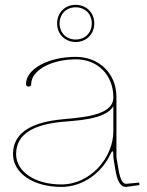

<svg xmlns="http://www.w3.org/2000/svg" viewBox="-20 -752 595 775"><path d="M285.5 -732.5C241 -732.5 210.5 -699.5 210.5 -657.5C210.5 -613 243.5 -582.5 285.5 -582.5C330 -582.5 360.5 -615.5 360.5 -657.5C360.5 -702 327.5 -732.5 285.5 -732.5ZM285.5 -722.5C322.5 -722.5 350.5 -696.5 350.5 -657.5C350.5 -620.5 324.5 -592.5 285.5 -592.5C248.5 -592.5 220.5 -618.5 220.5 -657.5C220.5 -694.5 246.5 -722.5 285.5 -722.5ZM437.5 -323V-222.5C437.5 -116.5 346 -7.5 227.5 -7.5C121.5 -7.5 45 -59 45 -130C45 -217.5 127 -249.5 228 -260C283 -265.5 404 -267.5 437.5 -323ZM285.5 -522.5C175 -522.5 85 -473.5 85 -413C85 -406.5 89 -402.5 95.5 -402.5C102 -402.5 106 -406.5 106 -413C106 -468 187 -512.5 287 -512.5C375.5 -512.5 437 -448 437.5 -360.5V-357.5C437.5 -352.5 436.5 -347 435 -341.5C416.5 -281 289 -276.5 227 -270C125 -259.5 32.5 -226 32.5 -130C32.5 -53 114.5 2.5 227.5 2.5C317.5 2.5 392 -57 426.5 -131C429.5 -138 432 -141.5 434 -141.5C436 -141.5 437.5 -137 437.5 -128V-117C437.5 -113 443 -83.5 445.5 -68C452 -27.5 463.5 2.5 488 2.5H488.5L543 -5L542 -15L488.5 -10C474.5 -10.5 465 -28 458 -70L450 -117.5V-360.5C450 -454.5 381 -522.5 285.5 -522.5Z"/></svg>

Font: Znikomit
Style: Regular
Weight: 100
Designer: gluk
Foundry: gluk
Version: Version 0.55